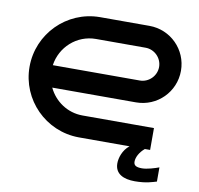

<svg xmlns="http://www.w3.org/2000/svg" viewBox="-78 -632 895 865"><g transform="rotate(10 369.0 -199.5)"><path d="M712 -375C712 -472 634 -550 537 -550H310C159 -549 37 -426 37 -275C37 -124 159 -1 310 0H543C513 23 502 61 502 85C502 134 543 151 593 151C646 151 674 140 692 135V70C674 77 638 88 615 88C588 88 577 81 577 64C577 44 590 19 613 0H637V-100H310C241 -100 182 -141 154 -200H537C634 -200 712 -278 712 -375ZM139 -300C151 -384 222 -450 310 -450H537C578 -450 612 -416 612 -375C612 -334 578 -300 537 -300Z"/></g></svg>

Font: Bruno Ace
Style: Regular
Weight: 400
Designer: Astigmatic (AOETI)
Foundry: Astigmatic (AOETI)
Version: Version 1.000